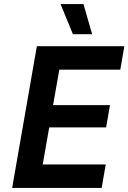

<svg xmlns="http://www.w3.org/2000/svg" viewBox="-20 -928 634 948"><path d="M40 0H482L502 -116H191L223 -299H504L523 -409H242L273 -584H574L594 -700H162ZM340 -759H435L392 -908H279Z"/></svg>

Font: Fixel Display SemiBold
Style: Italic
Weight: 600
Italic angle: -10°
Designer: AlfaBravo + MacPaw
Foundry: Kyrylo Tkachov, Marchela Mozhyna, Serhii Makarenko, Maria Weinstein, Zakhar Kryvoshyya
Version: Version 1.210;Glyphs 3.2 (3217)